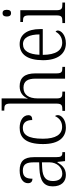

<svg xmlns="http://www.w3.org/2000/svg" viewBox="726 -1526 810 2301"><g transform="rotate(-90 1130.5 -375.0)"><path d="M185 10C267 10 304 -40 336 -92H341L351 0H458V-32H454C410 -32 398 -46 398 -111V-375C398 -493 348 -544 239 -544C142 -544 86 -503 86 -445C86 -408 105 -391 140 -391C140 -462 160 -506 237 -506C320 -506 336 -454 336 -372V-310L259 -307C116 -301 48 -254 48 -148C48 -40 107 10 185 10ZM200 -33C139 -33 112 -79 112 -145C112 -224 151 -269 269 -274L336 -277V-185C336 -103 280 -33 200 -33Z M753 10C852 10 902 -46 902 -86C902 -102 898 -112 890 -120C869 -74 829 -35 762 -35C670 -35 619 -111 619 -265C619 -450 671 -506 749 -506C818 -506 843 -456 843 -393C881 -393 901 -406 901 -440C901 -503 836 -544 750 -544C638 -544 555 -478 555 -264C555 -69 639 10 753 10Z M953 0H1184V-32H1176C1123 -32 1102 -38 1102 -102V-326C1102 -438 1147 -498 1230 -498C1309 -498 1339 -448 1339 -353V0H1480V-32H1473C1420 -32 1402 -39 1402 -105V-356C1402 -487 1347 -544 1247 -544C1168 -544 1124 -501 1102 -448H1099C1100 -456 1102 -488 1102 -514V-760H956V-728H970C1017 -728 1040 -721 1040 -656V-105C1040 -39 1019 -32 965 -32H953Z M1762 10C1865 10 1916 -49 1916 -86C1916 -100 1909 -109 1901 -113C1880 -71 1837 -34 1771 -34C1679 -34 1625 -108 1624 -267H1933V-299C1933 -456 1866 -544 1753 -544C1630 -544 1560 -451 1560 -263C1560 -89 1636 10 1762 10ZM1869 -307H1625C1631 -431 1670 -504 1753 -504C1833 -504 1868 -425 1869 -307Z M2124 -647C2147 -647 2164 -659 2164 -698C2164 -737 2147 -749 2124 -749C2101 -749 2084 -737 2084 -698C2084 -659 2101 -647 2124 -647ZM2005 0H2251V-32H2233C2179 -32 2159 -39 2159 -105V-536H2018V-504H2027C2077 -504 2097 -496 2097 -431V-103C2097 -39 2077 -32 2023 -32H2005Z"/></g></svg>

Font: Noto Serif Sinhala SemiCondensed Light
Style: Regular
Weight: 300
Width: 4
Designer: Jelle Bosma - Monotype Design Team
Foundry: Monotype Imaging Inc.
Version: Version 2.007